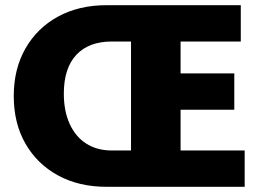

<svg xmlns="http://www.w3.org/2000/svg" viewBox="-20 -720 1008 740"><path d="M923 -140V0H391Q284 0 203.5 -44Q123 -88 78 -166.5Q33 -245 33 -350Q33 -454 78 -533Q123 -612 203.5 -656Q284 -700 391 -700H908V-560H676V-437H883V-297H676V-140ZM485 -560H411Q322 -560 274 -508.5Q226 -457 226 -359Q226 -292 248.5 -242.5Q271 -193 312.5 -166.5Q354 -140 411 -140H485Z"/></svg>

Font: Moderustic ExtraBold
Style: Regular
Weight: 800
Designer: Tural Alisoy
Foundry: TAFT Foundry
Version: Version 2.120